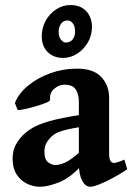

<svg xmlns="http://www.w3.org/2000/svg" viewBox="-20 -709 514 743"><path d="M472.2 -54.2Q446.3 -36.1 417.5 -20.8Q388.7 -5.4 365 4.2Q341.3 13.7 329.6 13.7Q310.1 13.7 297.6 -10.5Q285.2 -34.7 285.2 -75.7V-315.9Q285.2 -344.2 273.2 -362.8Q261.2 -381.3 228.5 -381.3Q208 -380.9 189.7 -365.5Q171.4 -350.1 173.8 -322.3Q174.3 -317.9 157.5 -311Q140.6 -304.2 117.2 -297.4Q93.8 -290.5 73.7 -286.4Q53.7 -282.2 48.3 -283.7L37.6 -310.1Q52.2 -347.7 89.1 -377.9Q126 -408.2 175 -425.8Q224.1 -443.4 277.3 -443.4Q342.3 -443.4 372.3 -410.6Q402.3 -377.9 402.3 -330.6V-114.7Q402.3 -78.6 420.4 -78.6Q426.8 -78.6 434.8 -81.1Q442.9 -83.5 461.4 -91.3ZM289.6 -217.3Q235.8 -208.5 213.1 -200.2Q190.4 -191.9 178.7 -180.2Q166.5 -168 159.2 -154.5Q151.9 -141.1 151.9 -122.1Q151.9 -91.3 166.7 -80.8Q181.6 -70.3 193.4 -70.3Q209.5 -70.3 231.7 -79.8Q253.9 -89.4 289.6 -121.6L293.5 -66.4Q250.5 -20 207.8 -3.2Q165 13.7 134.3 13.7Q108.4 13.7 84 1.7Q59.6 -10.3 44.2 -34.2Q28.8 -58.1 28.8 -94.2Q28.8 -124.5 40 -146.5Q51.3 -168.5 67.9 -185.1Q83 -200.2 105.5 -213.9Q127.9 -227.5 170.7 -240Q213.4 -252.4 289.6 -264.2ZM335.9 -605.5Q335.9 -572.3 320.1 -544.9Q304.2 -517.6 278.8 -501.2Q253.4 -484.9 224.6 -484.9Q187.5 -484.9 164.6 -507.6Q141.6 -530.3 141.6 -568.4Q141.6 -601.6 157 -629.2Q172.4 -656.7 197.8 -673.1Q223.1 -689.5 252.9 -689.5Q291.5 -689.5 313.5 -666Q335.4 -642.6 335.9 -605.5ZM270.5 -586.4Q270.5 -608.4 261.5 -619.1Q252.4 -629.9 243.2 -629.9Q224.6 -629.9 215.8 -616.5Q207 -603 207 -587.4Q207 -565.9 216.1 -555.2Q225.1 -544.4 233.9 -544.4Q252.4 -544.4 261.5 -556.9Q270.5 -569.3 270.5 -586.4Z"/></svg>

Font: Namdhinggo
Style: Bold
Weight: 700
Designer: Victor Gaultney
Foundry: SIL International
Version: Version 3.001